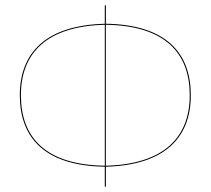

<svg xmlns="http://www.w3.org/2000/svg" viewBox="-20 -700 790 720"><path d="M695.6 -342.9C695.6 -500.9 603.7 -607.5 377 -611V-680.1H372.9V-610.9C151.7 -605.3 54.3 -501.6 54.3 -342.8C54.3 -184.8 146.2 -78.2 372.9 -74.8V0H377V-74.8C598.2 -80.5 695.6 -184.2 695.6 -342.9ZM58.4 -342.8C58.4 -501.2 155.6 -601.7 373 -607.1V-78.6C150.1 -81.8 58.4 -185.4 58.4 -342.8ZM376.9 -78.7V-607.1C599.8 -604 691.5 -500.3 691.5 -342.9C691.5 -184.6 594.3 -84.1 376.9 -78.6Z"/></svg>

Font: Fira Sans Four
Style: Regular
Weight: 100
Designer: Carrois Corporate & Edenspiekermann AG
Foundry: Carrois Corporate GbR & Edenspiekermann AG
Version: Version 4.203;PS 004.203;hotconv 1.0.88;makeotf.lib2.5.64775